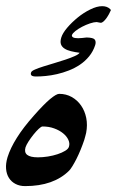

<svg xmlns="http://www.w3.org/2000/svg" viewBox="-60 -680 408 632"><path d="M305.2 -647Q303.2 -642.1 299.3 -634.8Q295.4 -627.4 290.8 -620.8Q286.1 -614.3 281 -609.6Q275.9 -605 271.5 -605Q269.5 -605 265.6 -606L258.3 -607.4Q249.5 -607.4 236.3 -603Q223.1 -598.6 210.4 -592Q197.8 -585.4 188.2 -577.9Q178.7 -570.3 176.8 -564.5Q175.8 -560.1 180.4 -557.1Q185.1 -554.2 197.3 -554.2Q202.1 -554.2 209.5 -554.9Q216.8 -555.7 225.1 -556.6Q247.1 -556.2 252 -549.6Q256.8 -543 253.4 -531.7Q246.6 -510.7 233.4 -494.6Q220.2 -478.5 203.1 -467Q186 -455.6 166.5 -448Q147 -440.4 127.7 -436Q108.4 -431.6 90.6 -429.9Q72.8 -428.2 59.6 -428.2Q46.9 -428.2 43.5 -431.9Q40 -435.5 42.5 -441.9Q43.9 -446.3 55.2 -451.2Q66.4 -456.1 83.3 -461.4Q100.1 -466.8 119.4 -472.4Q138.7 -478 156 -483.9Q173.3 -489.7 186 -495.4Q198.7 -501 202.1 -506.3Q186.5 -508.3 173.6 -511.5Q160.6 -514.6 152.1 -520.3Q143.6 -525.9 140.6 -534.4Q137.7 -543 141.6 -556.2Q146 -570.8 161.1 -588.6Q176.3 -606.4 195.8 -622.3Q215.3 -638.2 237.1 -648.9Q258.8 -659.7 276.4 -659.7Q292.5 -659.7 302.2 -650.4ZM167 -197.3Q170.4 -208 165 -219.7Q159.7 -231.4 147.7 -241.2Q135.7 -251 118.4 -257.3Q101.1 -263.7 80.1 -263.7Q75.7 -263.7 67.4 -255.9Q59.1 -248 50.3 -237.1Q41.5 -226.1 33.9 -214.4Q26.4 -202.6 23.9 -194.8Q14.6 -162.1 64.9 -162.1Q80.6 -162.1 97.7 -164.8Q114.7 -167.5 129.4 -172.4Q144 -177.2 154.5 -183.6Q165 -189.9 167 -197.3ZM223.6 -242.7Q222.2 -237.3 220.7 -231.4Q219.2 -225.6 217.3 -219.2Q211.9 -203.1 205.3 -187Q198.7 -170.9 191.7 -157Q184.6 -143.1 178.2 -132.8Q171.9 -122.6 167.5 -118.2Q142.6 -93.3 106.2 -80.3Q69.8 -67.4 22.5 -67.4Q4.9 -67.4 -8.8 -74.5Q-22.5 -81.5 -30.5 -94.2Q-38.6 -106.9 -40 -124.3Q-41.5 -141.6 -35.2 -162.6Q-25.9 -192.4 -4.6 -226.3Q16.6 -260.3 51.8 -299.8Q84 -336.4 104.7 -353.8Q125.5 -371.1 134.8 -371.1Q157.7 -371.1 176.3 -360.6Q194.8 -350.1 207 -332.5Q219.2 -314.9 223.9 -291.7Q228.5 -268.6 223.6 -242.7Z"/></svg>

Font: XB Zar
Style: Italic
Weight: 400
Italic angle: -12°
Designer: Behnam
Foundry: Irmug
Version: Version 8.005 2009